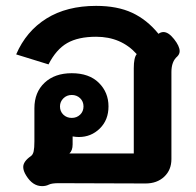

<svg xmlns="http://www.w3.org/2000/svg" viewBox="-20 -623 666 653"><path d="M123 10Q91 10 69 -26Q59 -42 59 -55Q59 -74 85 -92Q92 -97 94.5 -108.5Q97 -120 97 -142V-255Q97 -309 131.5 -341.5Q166 -374 224 -374Q283 -374 316 -341.5Q349 -309 349 -261Q349 -215 319.5 -186Q290 -157 248 -157Q239 -157 227 -159V-132Q227 -111 216 -101H435V-391Q435 -427 445 -439Q392 -498 307 -498Q246 -498 208.5 -476.5Q171 -455 145 -404L35 -438Q69 -517 138 -560Q207 -603 307 -603Q379 -603 429.5 -579.5Q480 -556 519 -508Q527 -514 536 -514Q553 -514 572 -490Q591 -466 591 -449Q591 -439 583 -431Q563 -414 563 -378V-82Q563 -45 538.5 -22Q514 1 475 1L179 0Q156 0 146 5Q136 10 123 10ZM264 -261Q264 -278 252.5 -289Q241 -300 224 -300Q207 -300 195.5 -288.5Q184 -277 184 -261Q184 -244 195.5 -233Q207 -222 224 -222Q241 -222 252.5 -233Q264 -244 264 -261Z"/></svg>

Font: Niramit
Style: Bold
Weight: 700
Designer: Katatrad Aksorn Co.,Ltd.
Foundry: Cadson Demak Co.,Ltd.
Version: Version 1.001; ttfautohint (v1.6)